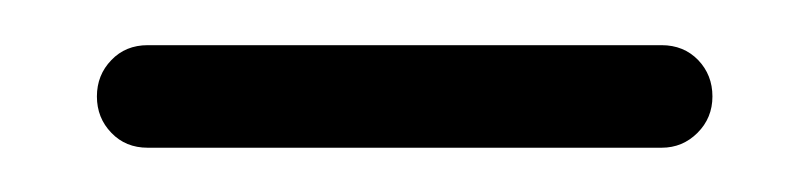

<svg xmlns="http://www.w3.org/2000/svg" viewBox="-20 -270 358 85"><path d="M45.4 -250H272.9Q282.7 -250 289.1 -243.4Q295.4 -236.8 295.4 -227.3Q295.4 -217.8 288.8 -211.2Q282.2 -204.6 272.9 -204.6H45.4Q35.6 -204.6 29.3 -211.2Q22.9 -217.8 22.9 -227.3Q22.9 -236.8 29.3 -243.4Q35.6 -250 45.4 -250Z"/></svg>

Font: OpenGost Type A TT
Style: Regular
Weight: 400
Version: Version 0.3